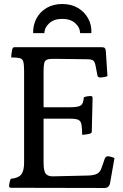

<svg xmlns="http://www.w3.org/2000/svg" viewBox="-20 -1015 610 956"><path d="M500 -79 35 -80Q25 -80 25 -90Q25 -94 27.5 -106Q30 -118 34 -125Q71 -128 85.5 -146Q100 -164 100 -205V-660Q100 -694 96 -708Q92 -722 78.5 -725.5Q65 -729 36 -729Q36 -742 38 -753.5Q40 -765 41 -770Q44 -780 52 -780H487Q498 -780 502 -775.5Q506 -771 507 -760L515 -636Q509 -633 497 -631Q485 -629 480 -629Q467 -629 465 -640L457 -682Q453 -706 445 -713Q437 -720 413 -720L257 -722Q228 -723 215.5 -718.5Q203 -714 200 -700.5Q197 -687 197 -659V-481H330Q371 -481 383.5 -491Q396 -501 397 -530Q404 -534 415.5 -535.5Q427 -537 431 -537Q441 -537 441 -527L437 -360Q437 -352 427 -349Q422 -348 411 -346Q400 -344 389 -344Q389 -379 385.5 -396Q382 -413 369.5 -418.5Q357 -424 330 -424H197V-206Q197 -161 209 -148.5Q221 -136 246 -137L419 -141Q448 -142 463.5 -150Q479 -158 486 -180L502 -226Q507 -237 517 -237Q522 -237 533 -234Q544 -231 550 -228L528 -103Q523 -79 500 -79ZM435 -850H379Q378 -879 354 -900Q330 -921 290 -921Q250 -921 226 -900Q202 -879 201 -850H145Q144 -890 161.5 -923Q179 -956 212 -975.5Q245 -995 290 -995Q335 -995 368 -975.5Q401 -956 419 -923Q437 -890 435 -850Z"/></svg>

Font: Gowun Batang
Style: Bold
Weight: 700
Designer: Yanghee Ryu
Foundry: Yanghee Ryu
Version: Version 2.000